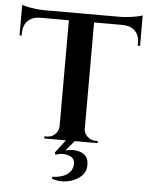

<svg xmlns="http://www.w3.org/2000/svg" viewBox="-56 -663 704 903"><g transform="rotate(5 296.0 -211.5)"><path d="M356 -597V0H237V-597ZM581 -601V-564H12V-601ZM581 -567V-473H570V-485Q571 -520 550.5 -541.5Q530 -563 493 -564V-567ZM581 -617V-591L473 -601Q493 -601 515 -603.5Q537 -606 555.5 -610Q574 -614 581 -617ZM239 -63V0H170V-10Q170 -10 175.5 -10Q181 -10 181 -10Q204 -10 220 -25.5Q236 -41 237 -63ZM352 -63H356Q356 -41 372.5 -25.5Q389 -10 412 -10Q412 -10 417 -10Q422 -10 422 -10V0H352ZM100 -567V-564Q63 -563 42.5 -541.5Q22 -520 22 -485V-473H12V-567ZM12 -617Q20 -614 38 -610Q56 -606 78 -603.5Q100 -601 119 -601L12 -591ZM273 -1H315L273 48Q286 43 305 42.5Q324 42 342 47.5Q360 53 372 67.5Q384 82 383 108Q383 141 358 162.5Q333 184 296.5 191Q260 198 223 186L224 176Q245 176 267 169.5Q289 163 304 147.5Q319 132 320 107Q320 86 305 76Q290 66 269 65Q248 64 230 72Q230 72 227.5 67Q225 62 225 62Z"/></g></svg>

Font: Cinzel SemiBold
Style: Regular
Weight: 600
Designer: Natanael Gama
Version: Version 2.000